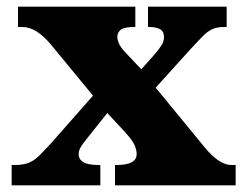

<svg xmlns="http://www.w3.org/2000/svg" viewBox="-20 -556 736 576"><path d="M15 0V-61H24Q48 -61 64.5 -67Q81 -73 96 -87.5Q111 -102 132 -125L259 -269L133 -422Q89 -475 47 -475H34V-536H386V-475H382Q352 -475 342 -466.5Q332 -458 332 -446Q332 -436 337 -425Q342 -414 355 -400L404 -348L443 -392Q455 -406 463.5 -418.5Q472 -431 472 -444Q472 -462 460 -468.5Q448 -475 428 -475H424V-536H660V-475H651Q632 -475 618 -469Q604 -463 589.5 -448.5Q575 -434 552 -409L447 -293L594 -114Q638 -61 674 -61H687V0H325V-61H330Q390 -61 390 -94Q390 -105 384 -120Q378 -135 352 -163L302 -217L239 -138Q230 -127 223 -116Q216 -105 216 -94Q216 -78 230 -69.5Q244 -61 277 -61H281V0Z"/></svg>

Font: Noto Serif Black
Style: Regular
Weight: 900
Designer: Monotype Design Team
Foundry: Monotype Imaging Inc.
Version: Version 2.014; ttfautohint (v1.8.4.7-5d5b)